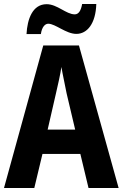

<svg xmlns="http://www.w3.org/2000/svg" viewBox="-20 -943 615 963"><path d="M113 -772H185C190 -808 206 -824 222 -824C258 -824 311 -773 363 -773C417 -773 460 -824 463 -923H392C386 -889 374 -871 355 -871C312 -871 267 -922 214 -922C143 -922 117 -847 113 -772ZM424 0H575L376 -715H197L0 0H152L193 -171H383ZM314 -475 357 -293H219L261 -476C270 -515 283 -571 288 -607C294 -570 306 -518 314 -475Z"/></svg>

Font: Noto Sans Armenian Condensed
Style: Bold
Weight: 700
Width: 3
Designer: Monotype Design Team
Foundry: Monotype Imaging Inc.
Version: Version 2.008